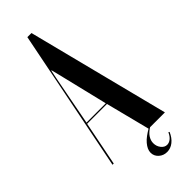

<svg xmlns="http://www.w3.org/2000/svg" viewBox="-279 -726 892 892"><g transform="rotate(-45 167.0 -280.5)"><path d="M-5 0H3L46.2 -218H176.5L232 0H339.2L161.5 -699H134.5ZM103.2 -510.2H105.2L115.2 -470.5L174.8 -224H48L95 -470.5ZM285.5 76.5Q276.5 96.2 264.6 105.2Q252.8 114.2 240.2 114.2Q224 114.2 211.8 99Q199.5 83.8 199.5 62.8Q199.5 54.5 202.1 46Q204.8 37.5 210.1 29.1Q215.5 20.8 223.9 13.2Q232.2 5.8 244.5 -1.8H234.8Q216.8 8.5 202.9 18.9Q189 29.2 179.4 40.5Q169.8 51.8 164.6 63.1Q159.5 74.5 159.5 85.5Q159.5 107.5 176.2 122.6Q193 137.8 216.5 137.8Q240 137.8 259.2 122.5Q278.5 107.2 290.5 79.5Z"/></g></svg>

Font: Moniqa Black
Style: Regular
Weight: 900
Designer: Rajesh Rajput
Foundry: Rajesh Rajput
Version: Version 1.000